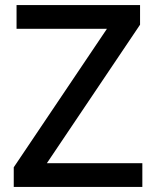

<svg xmlns="http://www.w3.org/2000/svg" viewBox="-20 -734 614 754"><path d="M539 0H34V-77L400 -621H45V-714H530V-637L164 -93H539Z"/></svg>

Font: Noto Sans Devanagari Medium
Style: Regular
Weight: 500
Version: Version 2.003